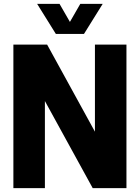

<svg xmlns="http://www.w3.org/2000/svg" viewBox="-20 -970 721 990"><path d="M49 0V-740H223L469.5 -291V-740H632V0H458L211.5 -449V0ZM268 -795 171.5 -950H287L340.5 -857L394 -950H509.5L413 -795Z"/></svg>

Font: Encode Sans Cnd XBd
Style: Regular
Weight: 800
Width: 3
Designer: Multiple Designers
Foundry: Impallari Type
Version: Version 3.002; ttfautohint (v1.8.3) -l 8 -r 50 -G 200 -x 14 